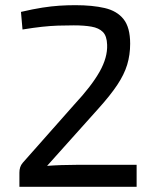

<svg xmlns="http://www.w3.org/2000/svg" viewBox="-20 -722 602 742"><path d="M271 -702Q337 -702 384.5 -691Q432 -680 457.5 -648Q483 -616 483 -553Q483 -510 471.5 -472Q460 -434 433 -393.5Q406 -353 360 -302L162 -81Q188 -83 217.5 -84Q247 -85 274 -85H508V0H55V-55Q55 -66 58 -75.5Q61 -85 68 -93L268 -319Q334 -390 365 -445Q396 -500 394 -549Q393 -583 377.5 -598.5Q362 -614 333.5 -619Q305 -624 265 -624Q233 -624 204 -623Q175 -622 142.5 -618.5Q110 -615 67 -608L61 -676Q108 -687 143.5 -692.5Q179 -698 209.5 -700Q240 -702 271 -702Z"/></svg>

Font: Exo 2
Style: Regular
Weight: 400
Designer: Natanael Gama
Foundry: Natanael Gama
Version: Version 2.010